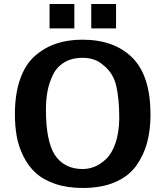

<svg xmlns="http://www.w3.org/2000/svg" viewBox="-20 -912 833 953"><path d="M433 -771V-892H556V-771ZM226 -771V-892H349V-771ZM54 -345Q54 -446 80 -519.5Q106 -593 153.5 -634.5Q201 -676 259 -695.5Q317 -715 389 -715Q548 -715 637.5 -625Q727 -535 727 -343Q727 -267 710.5 -205Q694 -143 657 -90.5Q620 -38 552.5 -8.5Q485 21 391 21Q313 21 253.5 0.5Q194 -20 157 -54Q120 -88 96 -136.5Q72 -185 63 -235.5Q54 -286 54 -345ZM208 -367Q208 -213 252 -143Q299 -73 390 -73Q420 -73 449 -84.5Q478 -96 506.5 -122.5Q535 -149 553 -201Q571 -253 572 -324Q572 -421 557 -486Q542 -551 490 -591Q451 -625 390 -625Q336 -625 298.5 -602Q261 -579 242 -539Q223 -499 215.5 -457.5Q208 -416 208 -367Z"/></svg>

Font: Coval
Style: Heavy
Weight: 900
Foundry: Context Ltd
Version: Version 001.000